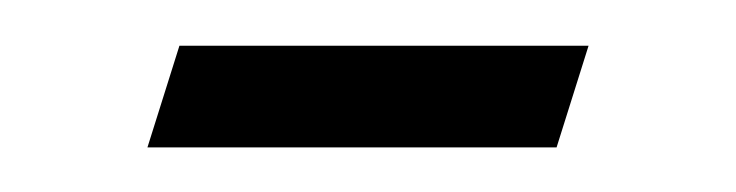

<svg xmlns="http://www.w3.org/2000/svg" viewBox="-20 -299 322 84"><path d="M58.5 -279H237.5L223.5 -234.5H44.5Z"/></svg>

Font: Newsreader Display Light
Style: Italic
Weight: 300
Italic angle: -17°
Designer: Hugues Gentile
Foundry: Production Type
Version: Version 1.001